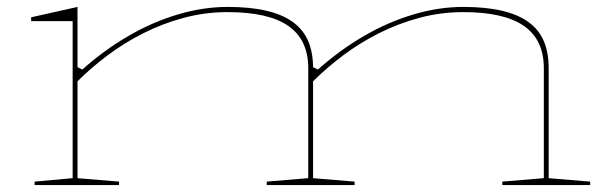

<svg xmlns="http://www.w3.org/2000/svg" viewBox="-20 -535 1776 555"><path d="M80 0V-10L190 -20V-474H70V-485L204 -515V-341L218 -334Q282 -391 352 -431.5Q422 -472 495 -493.5Q568 -515 638 -515Q703 -515 750 -504Q797 -493 827 -471Q857 -449 871 -416Q885 -383 885 -338V-20L1005 -10V0H751V-10L871 -20V-338Q871 -420 813.5 -460Q756 -500 638 -500Q573 -500 511.5 -483.5Q450 -467 394.5 -439Q339 -411 291 -375Q243 -339 204 -300V-20L324 -10V0ZM1432 0V-10L1552 -20V-338Q1552 -420 1494.5 -460Q1437 -500 1319 -500Q1254 -500 1192.5 -483.5Q1131 -467 1075.5 -439Q1020 -411 972 -375Q924 -339 885 -300V-341L899 -334Q963 -391 1033 -431.5Q1103 -472 1176 -493.5Q1249 -515 1319 -515Q1384 -515 1431 -504Q1478 -493 1508 -471Q1538 -449 1552 -416Q1566 -383 1566 -338V-20L1686 -10V0Z"/></svg>

Font: Kalnia Expanded Thin
Style: Regular
Weight: 250
Width: 7
Designer: Frida Medrano
Foundry: Frida Medrano
Version: Version 1.105